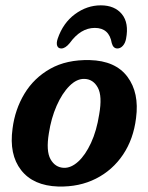

<svg xmlns="http://www.w3.org/2000/svg" viewBox="-20 -688 556 719"><path d="M316 -463Q412.5 -460.5 457.2 -400.5Q502 -340.5 489.5 -246Q480 -167.5 440.8 -109Q401.5 -50.5 339.2 -19Q277 12.5 198 10.5Q104.5 7.5 59 -51Q13.5 -109.5 27 -206.5Q36 -278 71.5 -337Q107 -396 168.2 -430.5Q229.5 -465 316 -463ZM219 -59.5Q246 -58.5 272.8 -82.8Q299.5 -107 320.8 -152.8Q342 -198.5 351.5 -260Q363.5 -328 346.5 -359.5Q329.5 -391 297.5 -392.5Q268 -394 240.2 -366.2Q212.5 -338.5 192 -291.8Q171.5 -245 163 -189Q152 -122.5 169.2 -91.8Q186.5 -61 219 -59.5ZM335 -583.5Q282 -583.5 241 -526.5Q224.5 -506.5 209.5 -506.5Q198 -506.5 194.2 -516.5Q190.5 -526.5 196 -543Q216 -602 260.8 -635Q305.5 -668 357.5 -668Q409.5 -668 436.5 -635Q463.5 -602 452 -542.5Q449 -526.5 440 -516.5Q431 -506.5 419.5 -506.5Q404 -506.5 398.5 -526.5Q389 -583.5 335 -583.5Z"/></svg>

Font: Fraunces 72pt SuperSoft SemiBold
Style: Italic
Weight: 600
Italic angle: -16°
Version: Version 1.000;[b76b70a41]